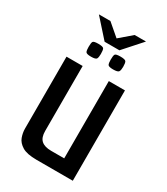

<svg xmlns="http://www.w3.org/2000/svg" viewBox="-178 -787 751 865"><g transform="rotate(30 197.5 -354.0)"><path d="M74 -708H134L197 -654L260 -708H319L235 -614H158ZM158 0Q108 0 83.5 -15Q59 -30 51 -52Q43 -74 43 -96V-470H127V-132Q127 -98 144 -83Q161 -68 195 -68H263V-470H347V0ZM253 -525Q229 -525 225.5 -533Q222 -541 222 -558Q222 -578 225.5 -585Q229 -592 253 -592Q278 -592 282.5 -585Q287 -578 287 -558Q287 -541 282.5 -533Q278 -525 253 -525ZM138 -525Q114 -525 110.5 -533Q107 -541 107 -558Q107 -578 110.5 -585Q114 -592 138 -592Q163 -592 167 -585Q171 -578 171 -558Q171 -541 167 -533Q163 -525 138 -525Z"/></g></svg>

Font: Smooch Sans Thin SemiBold
Style: Regular
Weight: 600
Version: Version 1.010